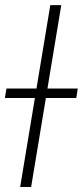

<svg xmlns="http://www.w3.org/2000/svg" viewBox="-41 -748 332 768"><path d="M204.1 -727.5 83.5 0H39.6L160.2 -727.5ZM-21.5 -356 -15.1 -394H270L264.2 -356Z"/></svg>

Font: Inter 18pt ExtraLight
Style: Italic
Weight: 250
Italic angle: -9.3988°
Designer: Rasmus Andersson
Foundry: rsms
Version: Version 4.001;git-66647c0bb